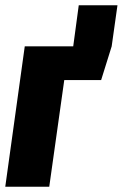

<svg xmlns="http://www.w3.org/2000/svg" viewBox="-23 -709 466 729"><path d="M276 -689H423L401 -533L361 -405H221L164 0H-3L71 -533H255Z"/></svg>

Font: Fira Sans Extra Condensed ExtraBold
Style: Italic
Weight: 800
Width: 3
Italic angle: -8°
Designer: Carrois Corporate & Edenspiekermann AG
Foundry: Carrois Corporate GbR & Edenspiekermann AG
Version: Version 4.203